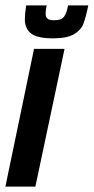

<svg xmlns="http://www.w3.org/2000/svg" viewBox="-37 -691 347 711"><path d="M-17 0 89 -510H202L94 0ZM55 -620Q55 -639 60 -671H136Q132 -655 132 -640Q132 -628 139 -622Q146 -616 164 -616Q190 -616 200 -629Q210 -642 215 -671H290Q280 -623 271 -601Q262 -579 236.5 -564Q211 -549 160 -549Q101 -549 78 -567Q55 -585 55 -620Z"/></svg>

Font: Saira Ultra Condensed ExtraBold
Style: Italic
Weight: 800
Width: 1
Italic angle: -12°
Designer: Hector Gatti with collaboration of the Omnibus-Type team
Foundry: Omnibus-Type
Version: Version 1.001; ttfautohint (v1.8)